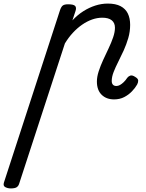

<svg xmlns="http://www.w3.org/2000/svg" viewBox="-160 -539 816 1074"><path d="M-100 515Q-116 515 -130 508Q-144 501 -138 482L176 -483Q183 -503 192.5 -509Q202 -515 221 -515Q252 -515 260.5 -505.5Q269 -496 262 -476L245 -425Q274 -456 306.5 -476.5Q339 -497 373.5 -508Q408 -519 443 -519Q487 -519 514.5 -504.5Q542 -490 555 -463.5Q568 -437 568 -400Q568 -362 557.5 -326Q547 -290 532 -257Q517 -224 501.5 -193.5Q486 -163 475.5 -136Q465 -109 465 -86Q465 -73 471.5 -65.5Q478 -58 491 -58Q501 -58 511 -63.5Q521 -69 532 -79.5Q543 -90 552 -104Q558 -112 568.5 -116Q579 -120 596 -109Q613 -99 613 -88Q613 -77 607 -66Q597 -48 578.5 -28.5Q560 -9 535 4Q510 17 478 17Q435 17 408.5 -9Q382 -35 382 -83Q382 -109 392 -140Q402 -171 417 -203.5Q432 -236 447.5 -268.5Q463 -301 473 -330.5Q483 -360 483 -384Q483 -411 465 -425.5Q447 -440 412 -440Q384 -440 355.5 -430Q327 -420 299.5 -401Q272 -382 247.5 -355.5Q223 -329 203 -296L-53 489Q-57 502 -67 508.5Q-77 515 -100 515Z"/></svg>

Font: Playwrite RO
Style: Regular
Weight: 400
Designer: Veronika Burian, José Scaglione
Foundry: TypeTogether
Version: Version 1.002